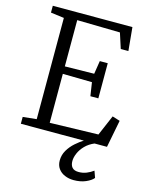

<svg xmlns="http://www.w3.org/2000/svg" viewBox="-142 -831 907 1167"><g transform="rotate(15 311.5 -247.5)"><path d="M125.5 -52V-689L41.5 -700V-743H542.5L556.5 -596H508.5L477.5 -692L207.5 -697V-406L391.5 -409L404.5 -492H454.5V-271H404.5L391.5 -356L207.5 -359V-51L512 -59L567 -187.5L615 -172.5L581.5 0H39.5V-43ZM437.5 248Q407 248 381.5 237.2Q356 226.5 340.8 205.5Q325.5 184.5 325.5 154.5Q325.5 119 343 89.5Q360.5 60 386.5 37Q412.5 14 437.5 -1L467.5 -5L505.5 -1Q469.5 14 446.2 38Q423 62 411.8 88.5Q400.5 115 400.5 137.5Q400.5 163.5 413.2 178Q426 192.5 454.5 192.5Q480.5 192.5 503.5 183.2Q526.5 174 545.5 159.5L560.5 201.5Q546 219.5 513.2 233.8Q480.5 248 437.5 248Z"/></g></svg>

Font: Merriweather Light 18pt Light
Style: Regular
Weight: 300
Version: Version 2.100